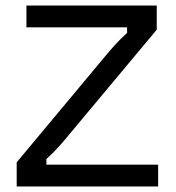

<svg xmlns="http://www.w3.org/2000/svg" viewBox="-20 -670 632 690"><path d="M548.3 0H40V-86.7L350.8 -459.2Q370 -482.5 390.4 -505.4Q410.8 -528.3 436.7 -551.7V-571.7H75V-650H543.3V-563.3L230.8 -189.2Q212.5 -166.7 192.1 -143.8Q171.7 -120.8 146.7 -98.3V-78.3H548.3Z"/></svg>

Font: Familjen Grotesk Variable
Style: Regular
Weight: 400
Designer: Anders Wikstroem, Jonas Baeckman, Matilda Gysing, Kristian Moeller
Foundry: Familjen STHLM AB
Version: Version 2.000